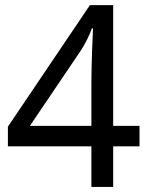

<svg xmlns="http://www.w3.org/2000/svg" viewBox="-20 -738 591 758"><path d="M530.8 -160.2H426.8V0H340.8V-160.2H11.2V-237.8L335 -717.8H426.8V-241.2H530.8ZM340.8 -241.2V-415Q340.8 -442.4 341.6 -472.4Q342.3 -502.4 343.3 -531Q344.2 -559.6 345.5 -584.5Q346.7 -609.4 347.2 -626H342.8Q339.4 -616.2 334.2 -604.2Q329.1 -592.3 323 -580.3Q316.9 -568.4 310.5 -557.1Q304.2 -545.9 298.8 -538.1L98.1 -241.2Z"/></svg>

Font: Noto Sans Khmer UI
Style: Regular
Weight: 400
Designer: Danh Hong
Foundry: Danh Hong
Version: Version 1.03